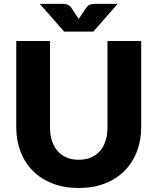

<svg xmlns="http://www.w3.org/2000/svg" viewBox="-20 -934 789 962"><path d="M61.5 0ZM374.5 -133.5Q408.5 -133.5 435.2 -144.8Q462 -156 480.5 -177Q499 -198 508.8 -228.2Q518.5 -258.5 518.5 -297V-728.5H687.5V-297Q687.5 -230 665.8 -174Q644 -118 603.5 -77.5Q563 -37 505 -14.5Q447 8 374.5 8Q301.5 8 243.5 -14.5Q185.5 -37 145 -77.5Q104.5 -118 83 -174Q61.5 -230 61.5 -297V-728.5H230.5V-297.5Q230.5 -259 240.2 -228.8Q250 -198.5 268.5 -177.2Q287 -156 313.8 -144.8Q340.5 -133.5 374.5 -133.5ZM179.5 -914.5H291.5Q296 -914.5 301.8 -914.2Q307.5 -914 313.5 -912.2Q319.5 -910.5 325.2 -907Q331 -903.5 336 -897L365.5 -852.5L374.5 -839.5Q376.5 -842.5 378.8 -845.8Q381 -849 383.5 -852.5L412.5 -896.5Q417.5 -903 423.5 -906.8Q429.5 -910.5 435.5 -912.2Q441.5 -914 447.2 -914.2Q453 -914.5 457.5 -914.5H569.5L447.5 -775.5H301.5Z"/></svg>

Font: Lato Black
Style: Regular
Weight: 900
Designer: Lukasz Dziedzic
Foundry: tyPoland Lukasz Dziedzic
Version: Version 2.007; 2014-02-27